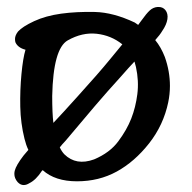

<svg xmlns="http://www.w3.org/2000/svg" viewBox="-20 -530 554 555"><path d="M334 -402.3Q335 -400.9 333.5 -401.9Q301.3 -427.7 259.5 -432.4Q217.8 -437 175.8 -413.3Q133.8 -389.6 130.9 -252.4Q130.9 -202.6 134.3 -174.8Q160.2 -202.1 204.1 -251Q265.6 -318.8 297.9 -358.4Q319.3 -384.8 334 -402.3ZM368.7 -352.1Q351.6 -334 328.1 -307.1Q288.6 -263.7 254.2 -223.4Q219.7 -183.1 169.4 -123Q158.7 -111.8 152.8 -104Q158.2 -92.3 166 -84Q200.2 -50.3 252 -69.3Q297.4 -88.4 322 -121.6Q346.7 -154.8 359.4 -187.3Q372.1 -219.7 377 -257.8Q381.8 -295.9 373 -336.4Q370.1 -347.2 368.7 -352.1ZM62 -96.7Q55.2 -110.8 50.8 -128.9Q39.6 -173.8 38.6 -221.4Q37.6 -269 42 -315.7Q46.4 -362.3 53.7 -386.2Q31.2 -392.1 24.4 -408.2Q23.4 -412.6 23.4 -417.5Q23.4 -427.7 32.2 -439Q44.9 -453.1 78.6 -468.8Q112.3 -484.4 156.7 -490.5Q201.2 -496.6 254.4 -495.4Q307.6 -494.1 369.6 -464.8Q376.5 -460 379.4 -458Q382.8 -462.4 387.7 -469.2Q403.3 -491.2 413.1 -500Q422.9 -508.8 435.1 -509.8H439Q450.7 -509.8 458 -501Q466.3 -490.7 463.9 -474.6Q461.4 -458.5 449.2 -440.9Q442.4 -429.2 428.7 -414.1Q445.3 -394 456.5 -365.2Q471.2 -323.7 471.2 -281.7Q471.2 -257.8 466.3 -234.4Q452.6 -168.5 410.9 -115.5Q369.1 -62.5 317.6 -34.2Q266.1 -5.9 202.6 -5.9Q139.2 -5.9 103.5 -38.1Q103 -37.6 101.1 -36.1Q84 -9.8 64.9 -0.5Q56.6 4.9 48.3 4.9Q39.1 4.9 31.2 -3.4Q21.5 -14.6 21.5 -27.3Q21.5 -31.7 22.5 -36.1Q26.4 -52.2 48.3 -80.6Q55.7 -89.8 62 -96.7Z"/></svg>

Font: Myanmar Kalay
Style: Regular
Weight: 400
Designer: Khon Soe Zaw Thu
Foundry: PaOh Unicode khonsoezawthu@gmail.com and @hotmail.com
Version: Version 1.20 December 6, 2016